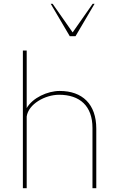

<svg xmlns="http://www.w3.org/2000/svg" viewBox="-20 -987 625 1007"><path d="M120 -376C129 -441 216 -490 290 -490C399 -490 465 -431 465 -316V0H485V-312C485 -441 412 -510 293 -510C229 -510 151 -474 120 -420V-722H100V0H120ZM346 -797H376L476 -967H466L361 -817L256 -967H246Z"/></svg>

Font: Perun Thin
Style: Regular
Weight: 100
Foundry: Copyright (c) Stefan Peev, Context Ltd, 2016
Version: Version 1.089